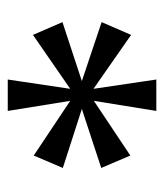

<svg xmlns="http://www.w3.org/2000/svg" viewBox="16 -816 423 495"><g transform="rotate(90 227.5 -568.5)"><path d="M185 -377 209 -538 70 -442 37 -518 189 -568 37 -619 70 -695 209 -598 185 -760H266L240 -599L381 -693L413 -618L261 -568L413 -519L381 -444L240 -538L266 -377Z"/></g></svg>

Font: Noto Serif Myanmar SemCond
Style: Regular
Weight: 400
Width: 4
Designer: Ben Mitchell and the Monotype Design Team
Foundry: Monotype Imaging Inc.
Version: Version 2.106; ttfautohint (v1.8.4.7-5d5b)